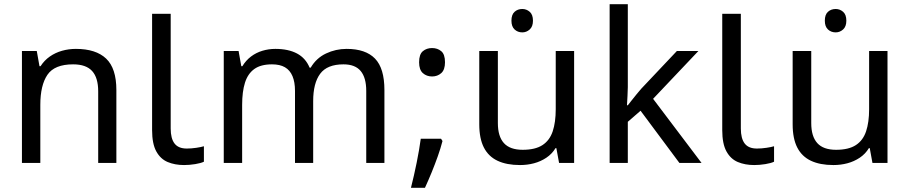

<svg xmlns="http://www.w3.org/2000/svg" viewBox="-20 -780 4353 919"><path d="M343 -546Q439 -546 488 -499.5Q537 -453 537 -349V0H450V-343Q450 -408 421 -440Q392 -472 330 -472Q241 -472 207 -422Q173 -372 173 -278V0H85V-536H156L169 -463H174Q192 -491 218.5 -509.5Q245 -528 277 -537Q309 -546 343 -546Z M861 10Q817 10 782.5 -4.5Q748 -19 728 -55.5Q708 -92 708 -157V-714H797V-165Q797 -117 815.5 -93Q834 -69 874 -69Q896 -69 919.5 -72.5Q943 -76 956 -80V-6Q942 1 914.5 5.5Q887 10 861 10Z M1639 -546Q1730 -546 1775 -499.5Q1820 -453 1820 -349V0H1733V-345Q1733 -408 1706.5 -440Q1680 -472 1624 -472Q1546 -472 1512.5 -427Q1479 -382 1479 -296V0H1392V-345Q1392 -387 1380 -415.5Q1368 -444 1344 -458Q1320 -472 1282 -472Q1228 -472 1197 -449.5Q1166 -427 1152.5 -384Q1139 -341 1139 -278V0H1051V-536H1122L1135 -463H1140Q1157 -491 1181.5 -509.5Q1206 -528 1236 -537Q1266 -546 1298 -546Q1360 -546 1401.5 -524Q1443 -502 1462 -456H1467Q1494 -502 1540.5 -524Q1587 -546 1639 -546Z M2091 -116 2098 -105Q2089 -70 2075.5 -32Q2062 6 2046.5 44Q2031 82 2014 119H1947Q1962 60 1974.5 -2Q1987 -64 1994 -116ZM2048 -414Q2022 -414 2004 -430Q1986 -446 1986 -482Q1986 -520 2004 -535Q2022 -550 2048 -550Q2074 -550 2092 -535Q2110 -520 2110 -482Q2110 -446 2092 -430Q2074 -414 2048 -414Z M2480 -737Q2500 -737 2515.5 -723.5Q2531 -710 2531 -681Q2531 -653 2515.5 -639Q2500 -625 2480 -625Q2458 -625 2443 -639Q2428 -653 2428 -681Q2428 -710 2443 -723.5Q2458 -737 2480 -737ZM2728 -536V0H2656L2643 -71H2639Q2622 -43 2595 -25Q2568 -7 2536 1.5Q2504 10 2469 10Q2405 10 2361.5 -10.5Q2318 -31 2296 -74Q2274 -117 2274 -185V-536H2363V-191Q2363 -127 2392 -95Q2421 -63 2482 -63Q2542 -63 2576.5 -85.5Q2611 -108 2625.5 -151.5Q2640 -195 2640 -257V-536Z M2985 -363Q2985 -347 2983.5 -321Q2982 -295 2981 -276H2985Q2991 -284 3003 -299Q3015 -314 3027.5 -329.5Q3040 -345 3049 -355L3220 -536H3323L3106 -307L3338 0H3232L3046 -250L2985 -197V0H2898V-760H2985Z M3590 10Q3546 10 3511.5 -4.5Q3477 -19 3457 -55.5Q3437 -92 3437 -157V-714H3526V-165Q3526 -117 3544.5 -93Q3563 -69 3603 -69Q3625 -69 3648.5 -72.5Q3672 -76 3685 -80V-6Q3671 1 3643.5 5.5Q3616 10 3590 10Z M3980 -737Q4000 -737 4015.5 -723.5Q4031 -710 4031 -681Q4031 -653 4015.5 -639Q4000 -625 3980 -625Q3958 -625 3943 -639Q3928 -653 3928 -681Q3928 -710 3943 -723.5Q3958 -737 3980 -737ZM4228 -536V0H4156L4143 -71H4139Q4122 -43 4095 -25Q4068 -7 4036 1.5Q4004 10 3969 10Q3905 10 3861.5 -10.5Q3818 -31 3796 -74Q3774 -117 3774 -185V-536H3863V-191Q3863 -127 3892 -95Q3921 -63 3982 -63Q4042 -63 4076.5 -85.5Q4111 -108 4125.5 -151.5Q4140 -195 4140 -257V-536Z"/></svg>

Font: hexuhindi05
Style: Book
Weight: 400
Designer: Jelle Bosma - Monotype Design Team
Foundry: Monotype Imaging Inc.
Version: Version 2.003